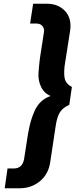

<svg xmlns="http://www.w3.org/2000/svg" viewBox="-20 -800 402 1020"><path d="M108 45 129 -90Q136 -128 143 -153.5Q150 -179 163 -209Q176 -239 197.5 -259.5Q219 -280 249 -290Q214 -305 198 -339Q182 -373 184.5 -411Q187 -449 192 -490L213 -626Q217 -647 206.5 -660.5Q196 -674 175 -675H140L156 -780H233Q291 -779 326 -741Q361 -703 353 -640L323 -448Q318 -400 325.5 -376.5Q333 -353 362 -338L348 -243Q315 -229 299 -204.5Q283 -180 276 -132L247 60Q238 124 193.5 161.5Q149 199 89 200H5L20 95H53Q99 95 108 45Z"/></svg>

Font: Jost* 600 Semi
Style: Italic
Weight: 600
Italic angle: -10°
Version: Version 3.500